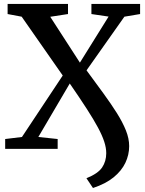

<svg xmlns="http://www.w3.org/2000/svg" viewBox="-20 -763 744 984"><path d="M456.5 200.5 423 150.5Q482.5 126.5 503.5 95Q524.5 63.5 524.5 22Q524.5 -5.5 514.2 -37Q504 -68.5 482 -109.5Q460 -150.5 424.5 -205.5Q389 -260.5 337.5 -335L176.5 -61L275.5 -50.5V0H6.5V-50.5L92.5 -61L301.5 -376L91 -677.5L19 -691V-743H328.5V-691L237.5 -677L389.5 -442L536.5 -678L448.5 -691V-743H698V-691L617.5 -677.5L423.5 -402.5Q470 -339.5 509.5 -285.2Q549 -231 578.8 -183.8Q608.5 -136.5 625.2 -94.8Q642 -53 642 -14Q642 30.5 622.5 71.5Q603 112.5 562.2 145.8Q521.5 179 456.5 200.5Z"/></svg>

Font: Merriweather 28pt SemiBold
Style: Regular
Weight: 600
Version: Version 2.100